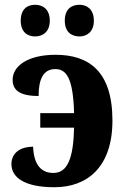

<svg xmlns="http://www.w3.org/2000/svg" viewBox="-20 -776 521 806"><path d="M314 -623C343 -623 374 -641 374 -689C374 -739 343 -756 314 -756C281 -756 252 -739 252 -689C252 -641 281 -623 314 -623ZM127 -623C158 -623 189 -641 189 -689C189 -739 158 -756 127 -756C96 -756 67 -739 67 -689C67 -641 96 -623 127 -623ZM208 10C347 10 452 -75 452 -270C452 -479 351 -546 213 -546C97 -546 33 -499 33 -441C33 -401 58 -373 142 -373C142 -442 161 -486 212 -486C258 -486 287 -450 291 -301H149V-240H291C288 -110 263 -50 204 -50C159 -50 122 -77 119 -160C61 -160 28 -131 28 -87C28 -30 85 10 208 10Z"/></svg>

Font: Noto Serif Condensed ExtraBold
Style: Regular
Weight: 800
Width: 3
Designer: Monotype Design Team
Foundry: Monotype Imaging Inc.
Version: Version 2.013